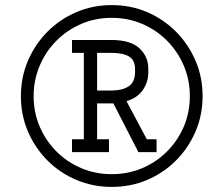

<svg xmlns="http://www.w3.org/2000/svg" viewBox="-20 -732 882 758"><path d="M421.4 5.9Q346.7 5.9 281.5 -21.7Q216.3 -49.3 167.2 -98.6Q118.2 -147.9 90.3 -212.9Q62.5 -277.8 62.5 -352.5Q62.5 -427.2 90.3 -492.2Q118.2 -557.1 167.2 -606.7Q216.3 -656.2 281.5 -684.1Q346.7 -711.9 421.4 -711.9Q496.1 -711.9 561 -684.1Q626 -656.2 675 -606.7Q724.1 -557.1 752 -492.2Q779.8 -427.2 779.8 -352.5Q779.8 -277.8 752 -212.9Q724.1 -147.9 675 -98.6Q626 -49.3 561 -21.7Q496.1 5.9 421.4 5.9ZM421.4 -44.4Q485.4 -44.4 541.3 -68.1Q597.2 -91.8 639.4 -134Q681.6 -176.3 705.6 -232.2Q729.5 -288.1 729.5 -352.5Q729.5 -416.5 705.6 -472.7Q681.6 -528.8 639.4 -571.3Q597.2 -613.8 541.3 -637.7Q485.4 -661.6 421.4 -661.6Q356.9 -661.6 301 -637.7Q245.1 -613.8 202.9 -571.3Q160.6 -528.8 136.7 -472.7Q112.8 -416.5 112.8 -352.5Q112.8 -288.1 136.7 -232.2Q160.6 -176.3 202.9 -134Q245.1 -91.8 301 -68.1Q356.9 -44.4 421.4 -44.4ZM264.2 -131.3V-182.1H311V-523.4H264.2V-574.2H418.9Q495.1 -574.2 530.3 -541.5Q565.4 -508.8 565.4 -461.4V-445.8Q565.4 -409.2 544.7 -377.7Q523.9 -346.2 479.5 -332.5L559.6 -182.1H598.1V-131.3H526.4L427.7 -323.7Q423.3 -323.7 418.9 -323.7H363.3V-182.1H410.2V-131.3ZM417.5 -374.5Q462.4 -374.5 487.8 -391.1Q513.2 -407.7 513.2 -448.7V-458.5Q513.2 -495.1 489 -509.3Q464.8 -523.4 417.5 -523.4H363.3V-374.5Z"/></svg>

Font: Kay Pho Du
Style: Regular
Weight: 400
Designer: Victor Gaultney, Khu Oo Reh
Foundry: SIL International
Version: Version 3.000